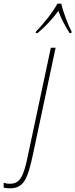

<svg xmlns="http://www.w3.org/2000/svg" viewBox="-153 -786 410 1046"><path d="M43 -614 42 -606H52C97 -643 137 -688 165 -727C180 -683 206 -637 226 -606H236L237 -614C220 -645 189 -725 181 -766H160C132 -715 80 -652 43 -614ZM-99 240C-23 240 -2 188 27 53L150 -526H124L1 52C-24 179 -45 215 -99 215C-114 215 -123 213 -133 209V236C-126 238 -114 240 -99 240Z"/></svg>

Font: Noto Sans ExtraCondensed Thin
Style: Italic
Weight: 100
Width: 2
Italic angle: -12°
Designer: Monotype Design Team
Foundry: Monotype Imaging Inc.
Version: Version 2.013